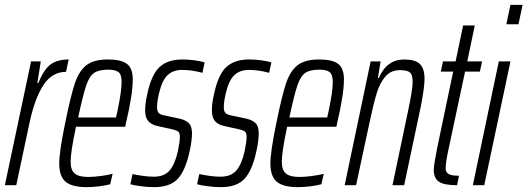

<svg xmlns="http://www.w3.org/2000/svg" viewBox="-22 -763 2173 791"><path d="M106 -510H146L132 -421H136Q159 -478 187 -498Q215 -518 261 -518L250 -467Q193 -467 157.5 -413.5Q122 -360 100 -259L45 0H-2Z M222 -90Q222 -137 246 -254Q269 -367 286 -418.5Q303 -470 333.5 -494Q364 -518 422 -518Q478 -518 501.5 -499.5Q525 -481 525 -436Q525 -375 497 -256L494 -241H291Q269 -137 269 -97Q269 -62 286 -48Q303 -34 341 -34Q364 -34 394 -38Q424 -42 442 -47L432 -4Q415 1 387.5 4.5Q360 8 336 8Q275 8 248.5 -14Q222 -36 222 -90ZM456 -279 462 -306Q479 -387 479 -425Q479 -456 466 -466Q453 -476 424 -476Q385 -476 365.5 -462.5Q346 -449 333 -410.5Q320 -372 300 -279Z M515 -4 524 -46Q536 -43 562.5 -39Q589 -35 611 -35Q655 -35 677 -61Q699 -87 711 -141Q719 -181 719 -198Q719 -215 712.5 -220.5Q706 -226 689 -230L626 -244Q600 -250 588 -265Q576 -280 576 -308Q576 -337 584 -372Q601 -455 635 -486.5Q669 -518 729 -518Q755 -518 780 -514.5Q805 -511 821 -506L812 -463Q768 -475 728 -475Q692 -475 669 -454Q646 -433 633 -378Q625 -343 625 -322Q625 -305 631.5 -298Q638 -291 653 -288L719 -274Q744 -268 756.5 -255Q769 -242 769 -213Q769 -201 766.5 -180.5Q764 -160 759 -139Q742 -60 710 -26Q678 8 613 8Q586 8 556.5 4Q527 0 515 -4Z M790 -4 799 -46Q811 -43 837.5 -39Q864 -35 886 -35Q930 -35 952 -61Q974 -87 986 -141Q994 -181 994 -198Q994 -215 987.5 -220.5Q981 -226 964 -230L901 -244Q875 -250 863 -265Q851 -280 851 -308Q851 -337 859 -372Q876 -455 910 -486.5Q944 -518 1004 -518Q1030 -518 1055 -514.5Q1080 -511 1096 -506L1087 -463Q1043 -475 1003 -475Q967 -475 944 -454Q921 -433 908 -378Q900 -343 900 -322Q900 -305 906.5 -298Q913 -291 928 -288L994 -274Q1019 -268 1031.5 -255Q1044 -242 1044 -213Q1044 -201 1041.5 -180.5Q1039 -160 1034 -139Q1017 -60 985 -26Q953 8 888 8Q861 8 831.5 4Q802 0 790 -4Z M1092 -90Q1092 -137 1116 -254Q1139 -367 1156 -418.5Q1173 -470 1203.5 -494Q1234 -518 1292 -518Q1348 -518 1371.5 -499.5Q1395 -481 1395 -436Q1395 -375 1367 -256L1364 -241H1161Q1139 -137 1139 -97Q1139 -62 1156 -48Q1173 -34 1211 -34Q1234 -34 1264 -38Q1294 -42 1312 -47L1302 -4Q1285 1 1257.5 4.5Q1230 8 1206 8Q1145 8 1118.5 -14Q1092 -36 1092 -90ZM1326 -279 1332 -306Q1349 -387 1349 -425Q1349 -456 1336 -466Q1323 -476 1294 -476Q1255 -476 1235.5 -462.5Q1216 -449 1203 -410.5Q1190 -372 1170 -279Z M1505 -510H1546L1535 -442H1539Q1571 -518 1644 -518Q1688 -518 1707.5 -499.5Q1727 -481 1727 -438Q1727 -404 1712 -326L1643 0H1595L1660 -310Q1668 -348 1673 -378.5Q1678 -409 1678 -426Q1678 -455 1667 -464.5Q1656 -474 1626 -474Q1588 -474 1565.5 -447.5Q1543 -421 1530.5 -380.5Q1518 -340 1502 -266L1445 0H1398Z M1765 -63Q1765 -83 1779 -153L1845 -468H1794L1803 -510H1855L1886 -658H1934L1903 -510H1964L1955 -468H1894L1826 -149Q1814 -94 1814 -68Q1814 -54 1825.5 -46.5Q1837 -39 1869 -39L1861 0Q1807 0 1786 -14.5Q1765 -29 1765 -63Z M2064 -663 2081 -743H2131L2114 -663ZM1926 0 2033 -510H2081L1973 0Z"/></svg>

Font: Saira Ultra Condensed Light
Style: Italic
Weight: 300
Width: 1
Italic angle: -12°
Designer: Hector Gatti with collaboration of the Omnibus-Type team
Foundry: Omnibus-Type
Version: Version 1.001; ttfautohint (v1.8)